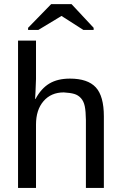

<svg xmlns="http://www.w3.org/2000/svg" viewBox="-20 -925 596 945"><path d="M152.8 -438H154.8Q182.6 -489.7 223.1 -513.9Q263.7 -538.1 324.2 -538.1Q411.6 -538.1 451.4 -495.1Q491.2 -452.1 491.2 -352.1V0H402.8V-335Q402.3 -377 397.2 -401.9Q392.1 -426.8 378.4 -441.9Q364.7 -457 345.7 -462.6Q326.7 -468.3 293.9 -470.2Q231.4 -470.2 194.3 -427.2Q157.2 -384.3 157.2 -312V0H68.8V-725.1H157.2V-536.1Q157.2 -526.4 154.8 -474.1Q153.3 -439 152.8 -438ZM332 -904.8 440.9 -788.1V-777.8H390.1L283.2 -846.2H282.2L168.9 -777.8H118.2V-788.1L231.9 -904.8Z"/></svg>

Font: Libra Sans Modern
Style: Regular
Weight: 400
Foundry: Stefan Peev, Context Ltd
Version: Version 1.000